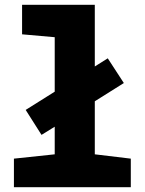

<svg xmlns="http://www.w3.org/2000/svg" viewBox="-20 -780 603 800"><path d="M38 0V-119L208 -137V-252L153 -218L87 -322L208 -398V-625L72 -637V-760H375V-503L429 -537L496 -434L375 -358V-137L525 -119V0Z"/></svg>

Font: Noto Sans Mono SemiCondensed Black
Style: Regular
Weight: 900
Width: 4
Designer: Monotype Design Team
Foundry: Monotype Imaging Inc.
Version: Version 2.014; ttfautohint (v1.8.4.7-5d5b)